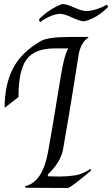

<svg xmlns="http://www.w3.org/2000/svg" viewBox="-20 -935 559 956"><path d="M317 1 108 0 104 -8Q191 -26 219 -177Q243 -309 265 -448.5Q287 -588 297.5 -631Q308 -674 320 -694H253Q153 -694 112.5 -639.5Q72 -585 72 -452L3 -398Q3 -512 44 -593Q85 -674 184 -731Q219 -751 329 -751H419L420 -748Q382 -724 371 -660Q364 -619 350 -526Q326 -374 293 -186Q279 -124 217 -65L221 -57Q245 -56 278.5 -56Q312 -56 351.5 -61.5Q391 -67 430 -94L434 -86Q332 0 317 1ZM179 -824 174 -839Q223 -889 289 -915Q311 -915 349.5 -897.5Q388 -880 410.5 -880Q433 -880 464.5 -890.5Q496 -901 511 -912L519 -901Q463 -844 400 -829Q378 -829 339.5 -847.5Q301 -866 279 -866Q257 -866 226.5 -852.5Q196 -839 179 -824Z"/></svg>

Font: Felipa
Style: Regular
Weight: 400
Designer: Javier Alcaraz
Foundry: Fontstage
Version: Version 1.001